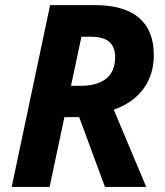

<svg xmlns="http://www.w3.org/2000/svg" viewBox="-20 -734 649 754"><path d="M232.9 -273.9H291L392.1 0H554.2L426.8 -303.2C477.5 -321.1 516.4 -348.6 543.5 -385.5C570.5 -422.4 584 -466.6 584 -518.1C584 -582.2 564.6 -630.9 525.9 -664.1C487.1 -697.3 429.2 -713.9 352.1 -713.9H176.8L25.9 0H174.8ZM258.8 -397 299.8 -589.8H335.9C369.1 -589.8 393.5 -583.2 408.9 -569.8C424.4 -556.5 432.1 -536.5 432.1 -509.8C432.1 -471.7 420.2 -443.4 396.5 -424.8C372.7 -406.2 339.5 -397 296.9 -397Z"/></svg>

Font: OpenSans
Style: Bold Italic
Weight: 700
Italic angle: -12°
Foundry: Ascender Corporation
Version: Version 1.10; ttfautohint (v1.2) -l 8 -r 50 -G 200 -x 14 -D 